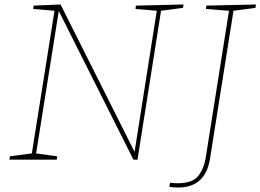

<svg xmlns="http://www.w3.org/2000/svg" viewBox="-20 -712 1161 856"><path d="M586 -687 798 -692 796 -677 698 -664 593 0H575L242 -663L141 -28L235 -15L233 0H22L24 -15L122 -28L223 -664L128 -672L130 -687L250 -692L580 -35L679 -664L584 -672ZM1121 -692 1119 -677 1021 -664 917 -9Q898 124 774 124Q756 124 735 121L738 103Q760 105 772 105Q839 105 864.5 71.5Q890 38 897 -8L1001 -664L898 -672L900 -687Z"/></svg>

Font: Bitter Pro Thin
Style: Italic
Weight: 250
Italic angle: -9°
Designer: Sol Matas, and Bitter project Authors
Foundry: Sol Matas
Version: Version 1.010